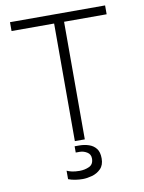

<svg xmlns="http://www.w3.org/2000/svg" viewBox="-96 -753 771 1026"><g transform="rotate(-10 289.0 -239.5)"><path d="M262 0V-638H31V-686H547V-638H316V0ZM269 207Q250 207 229.5 204Q209 201 191 194V148Q201 153 218 157Q235 161 260 161Q288 161 312 150Q336 139 336 107Q336 84 317 72.5Q298 61 278 61H256V27H281Q308 27 332.5 35Q357 43 372 62Q387 81 387 116Q387 152 367 172Q347 192 319.5 199.5Q292 207 269 207Z"/></g></svg>

Font: Chivo Medium Thin
Style: Regular
Weight: 250
Version: Version 2.002